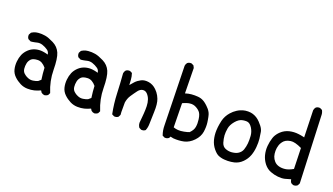

<svg xmlns="http://www.w3.org/2000/svg" viewBox="-68 -1281 3135 1805"><g transform="rotate(20 1500.0 -379.0)"><path d="M414.6 7.8Q397 5.4 383.8 -5.4L383.3 -5.9L382.8 -6.8L372.1 -23.9Q340.8 -9.3 312 -2Q280.8 5.9 243.7 4.9Q205.6 3.9 171.4 -13.2Q154.3 -22 138.4 -33Q122.6 -43.9 108.4 -57.6Q78.6 -85.9 69.3 -124.5Q60.5 -162.6 64.5 -201.7Q68.4 -240.7 81.5 -272Q94.7 -303.2 122.1 -329.6Q149.4 -356 187 -367.2Q224.1 -377.9 261.7 -373Q271.5 -371.6 281 -369.9Q290.5 -368.2 299.1 -366Q307.6 -363.8 314.9 -361.3Q312.5 -388.7 291.5 -403.3Q266.1 -421.4 235.8 -431.2Q207 -440.4 179.2 -432.6Q171.9 -430.7 164.6 -429.2Q157.2 -427.7 150.4 -426.5Q143.6 -425.3 136.7 -424.3Q129.9 -423.3 123.5 -422.9H122.1L120.6 -423.3L97.2 -435.1L95.7 -435.5L95.2 -436.5Q82 -452.1 84 -476.1V-477.5L84.5 -478.5L96.2 -500L97.2 -501L98.6 -502Q107.9 -508.3 118.2 -512.7Q128.4 -517.1 139.6 -519.8Q150.9 -522.5 162.6 -523.4Q197.8 -526.4 231.9 -520.5Q249.5 -517.6 271 -509.5Q292.5 -501.5 317.9 -488.8Q344.2 -475.6 363 -456.1Q381.8 -436.5 393.1 -410.6Q415 -359.9 416 -245.1Q416.5 -189 427.5 -135.7Q438.5 -82.5 459.5 -31.7L460.4 -29.3L459.5 -26.9L449.7 -7.3L448.7 -5.9L447.8 -4.9Q433.1 5.9 415.5 7.8H415ZM315.9 -97.7 340.3 -118.7Q335 -152.3 333 -179.2Q331.1 -206.5 329.1 -234.9Q289.6 -283.2 245.1 -281.7Q199.7 -280.3 180.7 -261.7Q171.4 -252 165 -240.5Q158.7 -229 156.2 -215.8Q150.4 -188 153.3 -161.6Q155.8 -136.2 172.9 -119.1Q179.2 -113.3 186 -108.2Q192.9 -103 200.7 -98.6Q208.5 -94.2 217.3 -90.8Q242.7 -80.1 269.5 -84.5Q296.4 -88.4 315.9 -97.7Z M914.6 7.8Q897 5.4 883.8 -5.4L883.3 -5.9L882.8 -6.8L872.1 -23.9Q840.8 -9.3 812 -2Q780.8 5.9 743.7 4.9Q705.6 3.9 671.4 -13.2Q654.3 -22 638.4 -33Q622.6 -43.9 608.4 -57.6Q578.6 -85.9 569.3 -124.5Q560.5 -162.6 564.5 -201.7Q568.4 -240.7 581.5 -272Q594.7 -303.2 622.1 -329.6Q649.4 -356 687 -367.2Q724.1 -377.9 761.7 -373Q771.5 -371.6 781 -369.9Q790.5 -368.2 799.1 -366Q807.6 -363.8 814.9 -361.3Q812.5 -388.7 791.5 -403.3Q766.1 -421.4 735.8 -431.2Q707 -440.4 679.2 -432.6Q671.9 -430.7 664.6 -429.2Q657.2 -427.7 650.4 -426.5Q643.6 -425.3 636.7 -424.3Q629.9 -423.3 623.5 -422.9H622.1L620.6 -423.3L597.2 -435.1L595.7 -435.5L595.2 -436.5Q582 -452.1 584 -476.1V-477.5L584.5 -478.5L596.2 -500L597.2 -501L598.6 -502Q607.9 -508.3 618.2 -512.7Q628.4 -517.1 639.6 -519.8Q650.9 -522.5 662.6 -523.4Q697.8 -526.4 731.9 -520.5Q749.5 -517.6 771 -509.5Q792.5 -501.5 817.9 -488.8Q844.2 -475.6 863 -456.1Q881.8 -436.5 893.1 -410.6Q915 -359.9 916 -245.1Q916.5 -189 927.5 -135.7Q938.5 -82.5 959.5 -31.7L960.4 -29.3L959.5 -26.9L949.7 -7.3L948.7 -5.9L947.8 -4.9Q933.1 5.9 915.5 7.8H915ZM815.9 -97.7 840.3 -118.7Q835 -152.3 833 -179.2Q831.1 -206.5 829.1 -234.9Q789.6 -283.2 745.1 -281.7Q699.7 -280.3 680.7 -261.7Q671.4 -252 665 -240.5Q658.7 -229 656.2 -215.8Q650.4 -188 653.3 -161.6Q655.8 -136.2 672.9 -119.1Q679.2 -113.3 686 -108.2Q692.9 -103 700.7 -98.6Q708.5 -94.2 717.3 -90.8Q742.7 -80.1 769.5 -84.5Q796.4 -88.4 815.9 -97.7Z M1381.3 1.5 1361.8 -8.3 1360.4 -9.3 1359.4 -10.3Q1340.8 -37.6 1346.7 -73.2Q1348.6 -93.3 1350.3 -112.3Q1352.1 -131.3 1353.5 -149.9Q1356.4 -186.5 1355.5 -223.6Q1354.5 -259.8 1344.2 -289.1Q1334 -317.9 1313.5 -338.9Q1293.9 -357.9 1269 -354.5Q1243.7 -351.1 1223.6 -324.7Q1212.9 -310.5 1201.7 -294.7Q1190.4 -278.8 1178.7 -261.2Q1167.5 -244.6 1160.4 -225.6Q1153.3 -206.5 1150.4 -186V-90.8L1152.3 -64.9V-63.5L1151.9 -62L1142.1 -42.5L1141.6 -41L1140.6 -40.5Q1125 -27.3 1101.1 -29.3H1100.1L1099.1 -29.8L1079.6 -39.6L1076.7 -41L1076.2 -43.9Q1056.6 -141.1 1052.7 -241.2Q1048.8 -340.3 1041 -438V-438.5V-439Q1042 -447.8 1045.4 -455.3Q1048.8 -462.9 1054.2 -469.7L1054.7 -470.2Q1070.3 -483.4 1094.2 -481.4H1095.2L1096.2 -481L1115.7 -471.2L1118.2 -470.2L1118.7 -467.8Q1128.9 -437.5 1130.9 -404.8Q1131.3 -392.6 1132.3 -379.6Q1133.3 -366.7 1133.8 -354.5Q1150.9 -375.5 1167.5 -393.6Q1178.7 -405.8 1192.1 -415.8Q1205.6 -425.8 1221.7 -434.1Q1253.9 -450.2 1296.9 -443.1Q1339.8 -436 1374 -402.8Q1385.7 -391.6 1395.3 -379.2Q1404.8 -366.7 1412.4 -353Q1419.9 -339.4 1425.8 -324.2Q1443.4 -279.3 1439.9 -196.3Q1436.5 -114.3 1436.5 -78.6Q1436.5 -42 1424.3 -11.7L1423.8 -10.3L1422.9 -9.3Q1407.2 3.9 1383.3 2H1382.3Z M1612.8 -4.4 1593.3 -14.2 1590.8 -15.1 1590.3 -17.6Q1574.2 -61.5 1574.2 -113.8Q1574.2 -166 1560.5 -703.1V-703.6Q1563 -721.2 1573.7 -734.4L1574.2 -734.9Q1589.8 -748 1613.8 -746.1H1614.7L1615.7 -745.6L1635.3 -735.8L1637.2 -734.9L1637.7 -733.4L1638.2 -732.9L1647.9 -713.4L1648.4 -712.4V-710.9L1652.3 -460Q1684.1 -470.2 1713.4 -472.7Q1729.5 -474.1 1745.8 -474.1Q1762.2 -474.1 1778.3 -472.7Q1811.5 -469.7 1835.9 -455.1Q1839.8 -453.1 1844.2 -450.2Q1848.6 -447.3 1852.8 -444.1Q1856.9 -440.9 1861.6 -437.3Q1866.2 -433.6 1870.8 -429.4Q1875.5 -425.3 1880.1 -420.9Q1884.8 -416.5 1889.6 -411.1Q1897.5 -403.8 1903.6 -396.2Q1909.7 -388.7 1914.8 -380.6Q1919.9 -372.6 1923.6 -364.5Q1927.2 -356.4 1929.7 -348.1Q1932.6 -337.9 1935.1 -326.2Q1937.5 -314.5 1939.7 -301.5Q1941.9 -288.6 1943.8 -274.9Q1949.2 -232.4 1941.9 -182.1Q1934.1 -130.9 1892.1 -87.4Q1871.1 -65.4 1847.9 -51.8Q1824.7 -38.1 1799.8 -32.2Q1774.9 -26.9 1748.8 -25.1Q1722.7 -23.4 1694.8 -25.4H1694.3L1663.6 -31.7Q1662.1 -26.9 1660.2 -22.9Q1658.2 -19 1654.3 -15.6V-15.1Q1646.5 -8.3 1636.5 -5.6Q1626.5 -2.9 1614.7 -3.9H1613.8ZM1817.9 -132.8Q1835 -149.9 1844.5 -166.5Q1854 -183.1 1856.4 -199.7Q1862.3 -234.4 1856.4 -275.9Q1854.5 -290 1851.6 -301.5Q1848.6 -313 1845 -322Q1841.3 -331.1 1836.9 -337.4Q1823.2 -357.9 1792.5 -375Q1777.3 -383.3 1761.5 -386.2Q1745.6 -389.2 1728.5 -386.7Q1722.7 -386.2 1717 -385Q1711.4 -383.8 1705.6 -382.1Q1699.7 -380.4 1693.8 -378.4Q1688 -376.5 1682.1 -374.3Q1676.3 -372.1 1670.2 -369.4Q1664.1 -366.7 1658.2 -363.8L1662.1 -124Q1683.1 -116.2 1707.5 -114.3Q1733.9 -112.3 1767.6 -119.1Q1799.8 -125.5 1817.9 -132.8Z M2212.4 -2Q2203.1 -2.4 2193.8 -4.2Q2184.6 -5.9 2175.3 -8.3Q2166 -10.7 2157.2 -14.2Q2143.1 -19 2128.9 -30.8Q2114.7 -42.5 2100.1 -60.1Q2070.8 -95.7 2058.6 -141.1Q2046.9 -186 2048.8 -235.4Q2049.3 -252 2051.3 -268.6Q2053.2 -285.2 2056.2 -301.8Q2059.1 -318.4 2063 -335Q2075.7 -385.7 2111.3 -426.3Q2123 -439.9 2136.2 -451.2Q2149.4 -462.4 2163.8 -471.7Q2178.2 -481 2193.8 -487.8Q2241.2 -508.8 2295.4 -502Q2306.2 -500.5 2316.7 -497.3Q2327.1 -494.1 2337.4 -489.5Q2347.7 -484.9 2357.4 -478.8Q2367.2 -472.7 2376.5 -464.8Q2385.7 -457 2395 -447.3Q2409.7 -431.6 2420.4 -417.7Q2431.2 -403.8 2437.5 -390.6Q2443.8 -377.4 2446.3 -365.2Q2452.1 -332 2456.1 -297.4Q2460 -262.7 2456.1 -215.3Q2452.1 -167.5 2437 -127.9Q2421.9 -87.4 2389.2 -54.2Q2380.4 -45.4 2371.3 -38.3Q2362.3 -31.2 2352.5 -25.6Q2342.8 -20 2332 -15.9Q2321.3 -11.7 2310.1 -8.8Q2294.9 -5.4 2279.1 -3.4Q2263.2 -1.5 2246.6 -1Q2230 -0.5 2212.4 -2ZM2312.5 -106Q2343.8 -124.5 2355 -155.3Q2366.2 -188 2369.1 -221.2Q2372.1 -254.9 2369.1 -295.4Q2366.2 -335 2344.7 -370.1Q2323.2 -403.8 2300.3 -409.2Q2295.9 -410.6 2290.8 -411.1Q2285.6 -411.6 2280 -411.6Q2274.4 -411.6 2268.6 -411.1Q2262.7 -410.6 2256.1 -409.7Q2249.5 -408.7 2243.2 -407.2Q2210.4 -399.9 2179.2 -362.3Q2147.9 -324.7 2141.6 -287.1Q2134.8 -248.5 2136.7 -216.3Q2137.7 -200.2 2141.1 -182.6Q2144.5 -165 2149.9 -147Q2161.1 -111.8 2191.4 -99.6Q2223.6 -86.9 2256.3 -90.3Q2267.1 -91.3 2277.3 -93.5Q2287.6 -95.7 2296.1 -98.6Q2304.7 -101.6 2312.5 -106Z M2900.9 1.5 2881.3 -8.3 2879.9 -9.3 2878.9 -10.3Q2868.7 -24.4 2866.7 -43Q2835.4 -32.7 2809.1 -26.4Q2778.8 -19.5 2740.2 -23.4Q2701.7 -27.3 2665 -41.5Q2627.4 -55.7 2599.1 -90.3Q2593.3 -97.7 2588.4 -105Q2583.5 -112.3 2579.1 -120.1Q2574.7 -127.9 2571 -136Q2567.4 -144 2564.2 -152.6Q2561 -161.1 2558.6 -170.4Q2546.9 -215.3 2550.8 -261.2Q2554.7 -306.6 2567.9 -345.7Q2570.3 -353.5 2573.7 -361.1Q2577.1 -368.7 2581.5 -376Q2585.9 -383.3 2591.1 -390.4Q2596.2 -397.5 2602.3 -404.3Q2608.4 -411.1 2615.2 -417.5Q2649.4 -449.7 2694.8 -460.9Q2739.7 -471.7 2787.1 -465.8Q2799.8 -464.4 2810.8 -462.4Q2821.8 -460.4 2830.6 -458.5Q2839.4 -456.5 2846.7 -454.6L2838.9 -722.7V-723.1Q2841.3 -740.7 2852.1 -753.9L2852.5 -754.4Q2868.2 -767.6 2892.1 -765.6H2893.1L2894 -765.1L2913.6 -755.4L2915.5 -754.4L2916.5 -752.9Q2918.9 -748 2920.9 -743.4Q2922.9 -738.8 2924.3 -733.9Q2925.8 -729 2926.8 -723.9Q2927.7 -718.8 2928.2 -713.6Q2928.7 -708.5 2928.7 -703.1Q2928.7 -677.7 2956.1 -35.6V-33.7L2955.6 -32.7L2945.8 -13.2L2945.3 -12.2L2944.3 -11.2Q2935.5 -3.4 2925 -0.2Q2914.6 2.9 2902.8 2H2901.9ZM2858.4 -143.1 2852.5 -350.6Q2780.3 -385.3 2739.7 -378.9Q2725.6 -377 2713.9 -373Q2702.1 -369.1 2693.1 -363.8Q2684.1 -358.4 2676.8 -351.6Q2666 -340.3 2658.4 -328.1Q2650.9 -315.9 2646 -301.8Q2636.7 -273.4 2636.7 -244.1Q2636.7 -214.8 2644 -190.4Q2651.9 -166 2670.4 -145.5Q2679.7 -135.3 2691.2 -128.4Q2702.6 -121.6 2716.3 -117.7Q2744.6 -109.4 2780.3 -113.8Q2814 -117.7 2858.4 -143.1Z"/></g></svg>

Font: NaikaiFont
Style: SemiBold
Weight: 600
Version: Version 1.89